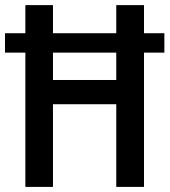

<svg xmlns="http://www.w3.org/2000/svg" viewBox="-22 -734 666 754"><path d="M77.6 0H186V-324.7H434.6V0H543.5V-527.3H623.5V-603.5H543.5V-713.9H434.6V-603.5H186V-713.9H77.6V-603.5H-2.4V-527.3H77.6ZM186 -419.9V-527.3H434.6V-419.9Z"/></svg>

Font: Open Sans
Style: Regular
Weight: 600
Width: 3
Foundry: Ascender Corporation
Version: Version 1.000